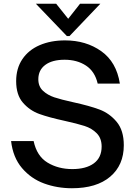

<svg xmlns="http://www.w3.org/2000/svg" viewBox="-20 -990 725 1022"><path d="M39 -239H159Q176 -159 233 -124.5Q290 -90 365 -90Q438 -90 479.5 -120.5Q521 -151 521 -210Q521 -254 495 -280.5Q469 -307 430 -319.5Q391 -332 323 -347Q240 -365 189 -383.5Q138 -402 102 -443.5Q66 -485 66 -558Q66 -626 99 -675Q132 -724 191 -749.5Q250 -775 326 -775Q438 -775 519 -717.5Q600 -660 618 -545H500Q485 -610 437.5 -641Q390 -672 324 -672Q258 -672 221 -644.5Q184 -617 184 -568Q184 -530 208.5 -507Q233 -484 269 -472Q305 -460 369 -446Q456 -427 509.5 -407Q563 -387 601 -341.5Q639 -296 639 -217Q639 -111 566.5 -49.5Q494 12 363 12Q284 12 214.5 -13.5Q145 -39 97 -95.5Q49 -152 39 -239ZM350 -798H336L171 -970H279L343 -890L406 -970H514Z"/></svg>

Font: Open Sauce One Medium
Style: Regular
Weight: 500
Designer: Alfredo Marco Pradil
Foundry: Creative Sauce Fz LLC
Version: Version 1.477